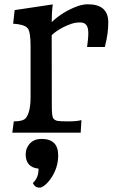

<svg xmlns="http://www.w3.org/2000/svg" viewBox="-20 -610 540 883"><path d="M354.5 -57.6 351.1 0H36.6L43.5 -51.8Q86.4 -51.8 98.6 -66.9Q120.6 -94.2 120.6 -163.6V-398.9Q120.6 -464.8 106.9 -480.5Q91.8 -498 40.5 -501L47.4 -563.5L222.7 -589.8Q217.8 -554.2 217.8 -508.3Q269 -557.1 337.9 -582Q362.3 -590.3 384.3 -590.3Q478 -590.3 478 -506.8Q478 -457.5 463.9 -400.9Q462.9 -397 462.4 -395.8Q461.9 -394.5 461.9 -394H380.4L383.3 -417L385.3 -436.5Q386.2 -445.8 386.2 -456.1Q386.2 -466.3 384.5 -476.6Q382.8 -486.8 377.9 -493.7Q369.1 -506.8 348.1 -506.8Q327.1 -506.8 308.3 -500.5Q289.6 -494.1 272 -485.4Q236.3 -466.8 216.8 -447.3L217.8 -447.8L218.3 -120.1Q218.3 -73.7 225.6 -64.9Q232.9 -56.2 244.9 -54Q256.8 -51.8 294.9 -51.8Q333 -51.8 354.5 -57.6ZM170.9 28.8Q247.6 28.8 247.6 104.5Q247.6 162.1 213.9 210.9Q200.2 230.5 186 241.7Q171.9 252.9 163.1 252.9Q147.9 252.9 140.6 245.4Q133.3 237.8 131.3 231.9Q158.2 206.1 157.2 165.5Q98.1 159.7 98.1 99.6Q98.1 70.3 117.7 49.8Q137.7 28.8 170.9 28.8Z"/></svg>

Font: HeadlandOne
Style: Regular
Weight: 400
Designer: Gary Lonergan
Foundry: Sorkin Type Co.
Version: Version 1.002